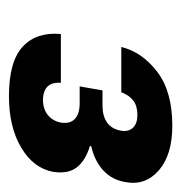

<svg xmlns="http://www.w3.org/2000/svg" viewBox="-8 -745 405 429"><g transform="rotate(90 194.5 -530.5)"><path d="M195 -348Q117 -348 84 -379Q51 -410 56 -464H165Q164 -450 168.5 -441Q173 -432 182.5 -428Q192 -424 203 -424Q223 -424 236.5 -434.5Q250 -445 254 -464Q257 -485 245.5 -495.5Q234 -506 211 -506H173L182 -557H216Q239 -557 253.5 -567Q268 -577 272 -598Q275 -615 265.5 -625Q256 -635 237 -635Q217 -635 205 -626Q193 -617 186 -599H85Q96 -645 140 -679Q184 -713 261 -713Q326 -713 360.5 -683Q395 -653 387 -609Q382 -578 360.5 -558.5Q339 -539 307 -532L306 -529Q339 -519 354 -499.5Q369 -480 364 -447Q356 -403 310 -375.5Q264 -348 195 -348Z"/></g></svg>

Font: DM Sans 16pt ExtraBold
Style: Italic
Weight: 800
Italic angle: -10°
Version: Version 4.004;gftools[0.9.30]